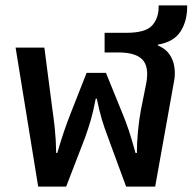

<svg xmlns="http://www.w3.org/2000/svg" viewBox="-20 -694 720 714"><path d="M122 0 38 -517H145L175 -286Q179 -260 183.5 -219Q188 -178 189 -125H193Q208 -176 219 -208Q230 -240 243 -273L302 -423H374L435 -273Q448 -242 459 -209Q470 -176 484 -125H489Q489 -163 493 -205.5Q497 -248 504 -285L524 -385Q535 -446 509.5 -472.5Q484 -499 420 -499H369V-572H450Q520 -572 545 -598.5Q570 -625 570 -669V-674H676V-669Q676 -615 651 -576.5Q626 -538 567 -528V-525Q596 -513 610.5 -491.5Q625 -470 628.5 -444.5Q632 -419 628 -396L557 0H449L381 -185Q367 -222 358 -252.5Q349 -283 340 -327H336Q327 -280 318 -249Q309 -218 297 -184L226 0Z"/></svg>

Font: Noto Sans Thai UI Med
Style: Regular
Weight: 500
Designer: Monotype Design Team
Foundry: Monotype Imaging Inc.
Version: Version 2.000;GOOG;noto-source:20170915:90ef993387c0